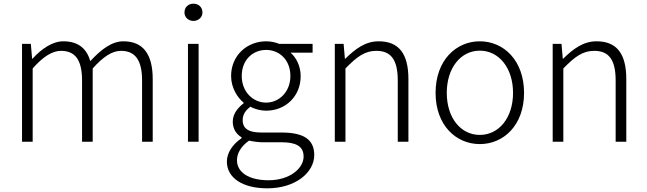

<svg xmlns="http://www.w3.org/2000/svg" viewBox="-20 -772 3524 1046"><path d="M100 0H158V-399C214 -463 265 -495 312 -495C391 -495 427 -444 427 -333V0H485V-399C542 -463 591 -495 639 -495C717 -495 754 -444 754 -333V0H812V-341C812 -478 759 -547 652 -547C590 -547 532 -504 472 -439C453 -504 410 -547 325 -547C265 -547 205 -505 157 -452H155L148 -533H100Z M1004 0H1062V-533H1004ZM1034 -658C1060 -658 1083 -677 1083 -704C1083 -734 1060 -752 1034 -752C1007 -752 985 -734 985 -704C985 -677 1007 -658 1034 -658Z M1436 254C1592 254 1692 166 1692 73C1692 -12 1635 -50 1514 -50H1402C1325 -50 1302 -79 1302 -117C1302 -151 1321 -173 1344 -191C1368 -177 1401 -169 1430 -169C1535 -169 1618 -247 1618 -357C1618 -411 1595 -457 1563 -485H1683V-533H1501C1484 -540 1459 -547 1430 -547C1325 -547 1239 -469 1239 -358C1239 -294 1273 -241 1307 -213V-209C1283 -191 1248 -156 1248 -110C1248 -68 1269 -40 1296 -24V-19C1247 14 1216 61 1216 108C1216 198 1303 254 1436 254ZM1430 -213C1359 -213 1297 -271 1297 -358C1297 -446 1357 -500 1430 -500C1502 -500 1562 -446 1562 -358C1562 -271 1500 -213 1430 -213ZM1443 210C1334 210 1271 166 1271 101C1271 65 1291 26 1337 -6C1364 0 1392 3 1404 3H1513C1592 3 1634 24 1634 81C1634 145 1559 210 1443 210Z M1804 0H1862V-399C1924 -463 1968 -495 2030 -495C2112 -495 2147 -444 2147 -333V0H2205V-341C2205 -478 2154 -547 2043 -547C1970 -547 1915 -505 1861 -452H1859L1852 -533H1804Z M2594 13C2723 13 2835 -89 2835 -266C2835 -444 2723 -547 2594 -547C2465 -547 2353 -444 2353 -266C2353 -89 2465 13 2594 13ZM2594 -37C2490 -37 2414 -130 2414 -266C2414 -402 2490 -496 2594 -496C2698 -496 2775 -402 2775 -266C2775 -130 2698 -37 2594 -37Z M2991 0H3049V-399C3111 -463 3155 -495 3217 -495C3299 -495 3334 -444 3334 -333V0H3392V-341C3392 -478 3341 -547 3230 -547C3157 -547 3102 -505 3048 -452H3046L3039 -533H2991Z"/></svg>

Font: Noto Sans T Chinese Light
Style: Regular
Weight: 300
Designer: Ryoko NISHIZUKA (kana & ideographs); Paul D. Hunt (Latin, Greek & Cyrillic); Wenlong ZHANG (bopomofo); Sandoll Communica
Foundry: Adobe Systems Incorporated
Version: Version 1.000;PS 1;hotconv 1.0.78;makeotf.lib2.5.61930